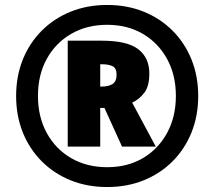

<svg xmlns="http://www.w3.org/2000/svg" viewBox="-20 -744 864 774"><path d="M412 10Q332 10 265 -17Q198 -44 148.5 -93.5Q99 -143 72 -210Q45 -277 45 -357Q45 -437 72 -504Q99 -571 148.5 -620.5Q198 -670 265 -697Q332 -724 412 -724Q492 -724 559 -697Q626 -670 675.5 -620.5Q725 -571 752 -504Q779 -437 779 -357Q779 -277 752 -210Q725 -143 675.5 -93.5Q626 -44 559 -17Q492 10 412 10ZM412 -70Q494 -70 556 -106.5Q618 -143 653.5 -208Q689 -273 689 -357Q689 -442 653.5 -506.5Q618 -571 556 -607.5Q494 -644 412 -644Q330 -644 267 -607.5Q204 -571 168.5 -506.5Q133 -442 133 -357Q133 -273 168.5 -208Q204 -143 267 -106.5Q330 -70 412 -70ZM253 -153V-580H389Q493 -580 537.5 -545.5Q582 -511 582 -448Q582 -397 562 -370.5Q542 -344 513 -330L608 -153H472L401 -309H384V-153ZM389 -395Q418 -395 434 -405.5Q450 -416 450 -443Q450 -469 434 -477Q418 -485 390 -485H384V-395Z"/></svg>

Font: Noto Sans Meetei Mayek Black
Style: Regular
Weight: 900
Designer: Monotype Design Team and Neelakash Kshetrimayum
Foundry: Monotype Imaging Inc.
Version: Version 2.002; ttfautohint (v1.8.4.7-5d5b)